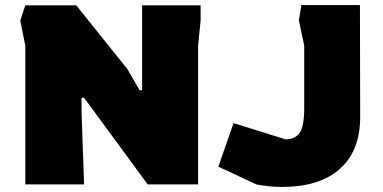

<svg xmlns="http://www.w3.org/2000/svg" viewBox="-20 -728 1512 758"><path d="M80 0V-547L60 -647L80 -707H281L483 -455L531 -372H541V-707H772V-647L762 -547V0H563L312 -342H302V-282L312 0ZM1093 10Q1064 10 1038.5 7Q1013 4 992 0L842 -70L902 -242L1107 -178Q1146 -178 1163.5 -204.5Q1181 -231 1181 -299V-548L1160 -648L1170 -708H1401L1402 -267Q1402 -133 1322 -61.5Q1242 10 1093 10Z"/></svg>

Font: Rowdies
Style: Bold
Weight: 700
Designer: Jaikishan Patel
Version: Version 1.000; ttfautohint (v1.8.3)